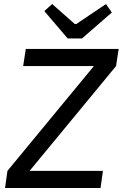

<svg xmlns="http://www.w3.org/2000/svg" viewBox="-20 -933 609 953"><path d="M316 -742 200 -878 239 -913 351 -814H359L506 -913L535 -871L387 -742ZM569 -690 556 -605 127 -85H491L479 0H5L17 -85L446 -605H95L108 -690Z"/></svg>

Font: Exo 2.0 Medium
Style: Italic
Weight: 500
Italic angle: -8°
Designer: Natanael Gama
Version: Version 1.001;PS 001.001;hotconv 1.0.70;makeotf.lib2.5.58329